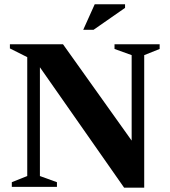

<svg xmlns="http://www.w3.org/2000/svg" viewBox="-20 -878 797 902"><path d="M108 -51V-609.5L26.5 -650.5V-670H276L598.5 -217.5V-619L518 -648V-670H730V-648L657.5 -619V3.5H563L167.5 -562V-51L247.5 -22V0H35.5V-22ZM371 -738 425 -858H567.5V-841L419.5 -738Z"/></svg>

Font: Newsreader Text
Style: Bold
Weight: 700
Designer: Hugues Gentile
Foundry: Production Type
Version: Version 1.001